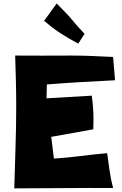

<svg xmlns="http://www.w3.org/2000/svg" viewBox="-20 -1042 681 1070"><path d="M621.1 -594.7Q525.4 -589.8 431.2 -584.5Q336.9 -579.1 241.2 -571.3L239.3 -494.1L491.2 -508.8Q496.1 -475.6 498.5 -443.4Q501 -411.1 501 -377.9Q501 -364.3 500.5 -349.6Q500 -335 500 -321.3L265.6 -279.3L280.3 -158.2Q354.5 -163.1 428.2 -172.4Q502 -181.6 577.1 -188.5Q584 -139.6 590.8 -90.3Q597.7 -41 610.4 5.9Q471.7 4.9 335 6.3Q198.2 7.8 59.6 7.8Q62.5 -106.4 66.4 -219.7Q70.3 -333 70.3 -448.2V-466.8Q70.3 -533.2 68.4 -599.1Q66.4 -665 64.5 -732.4Q141.6 -731.4 218.3 -731.9Q294.9 -732.4 373 -732.4Q432.6 -732.4 491.7 -730Q550.8 -727.5 610.4 -724.6ZM451.2 -853.5 416 -798.8Q387.7 -814.5 363.8 -828.1Q339.8 -841.8 317.4 -856.4Q294.9 -871.1 272.5 -888.2Q250 -905.3 225.6 -925.8L295.9 -1022.5Q318.4 -999 341.8 -975.6Q365.2 -952.1 386.7 -925.8Q402.3 -906.2 418.5 -888.7Q434.6 -871.1 451.2 -853.5Z"/></svg>

Font: Slackey
Style: Regular
Weight: 400
Designer: Squid
Foundry: Font Diner, Inc DBA Sideshow
Version: Version 1.001